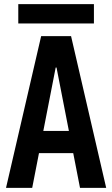

<svg xmlns="http://www.w3.org/2000/svg" viewBox="-20 -904 540 924"><path d="M9 0 178 -730H322L491 0H365L252 -579H248L135 0ZM111 -167V-274H389V-167ZM68 -791V-884H432V-791Z"/></svg>

Font: M PLUS 1 Code SemiBold
Style: Regular
Weight: 600
Designer: Coji Morishita
Foundry: UNDERFOREST DESIGN
Version: Version 1.005